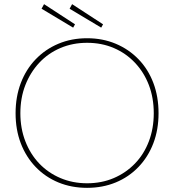

<svg xmlns="http://www.w3.org/2000/svg" viewBox="-20 -894 838 924"><path d="M399 10Q324 10 261 -16Q198 -42 151.5 -90.5Q105 -139 80 -204.5Q55 -270 55 -349Q55 -428 80 -494Q105 -560 151.5 -608.5Q198 -657 261 -683.5Q324 -710 399 -710Q474 -710 537 -683.5Q600 -657 646.5 -609Q693 -561 718 -495Q743 -429 743 -349Q743 -270 718 -204.5Q693 -139 646.5 -90.5Q600 -42 537 -16Q474 10 399 10ZM399 -12Q469 -12 527.5 -37Q586 -62 629.5 -107Q673 -152 696.5 -214Q720 -276 720 -349Q720 -423 696.5 -484.5Q673 -546 629.5 -592Q586 -638 527.5 -663Q469 -688 399 -688Q330 -688 271 -663Q212 -638 169 -592Q126 -546 102 -484.5Q78 -423 78 -349Q78 -276 102 -214Q126 -152 169 -107Q212 -62 271 -37Q330 -12 399 -12ZM467 -761 315 -852 327 -874 476 -777ZM332 -761 180 -852 192 -874 341 -777Z"/></svg>

Font: Lexend Deca Thin
Style: Regular
Weight: 250
Designer: Bonnie Shaver-Troup, Thomas Jockin
Foundry: Lexend
Version: Version 1.007